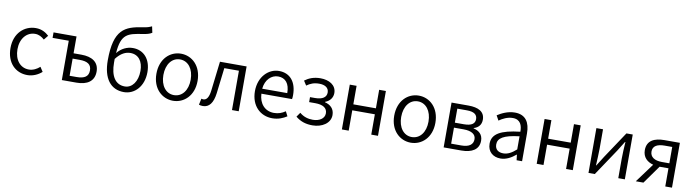

<svg xmlns="http://www.w3.org/2000/svg" viewBox="-33 -1540 8230 2278"><g transform="rotate(10 4082.0 -400.5)"><path d="M304 13C369 13 431 -14 478 -56L442 -111C408 -80 362 -55 311 -55C207 -55 137 -141 137 -269C137 -398 212 -485 313 -485C358 -485 393 -465 425 -436L468 -489C430 -524 381 -554 310 -554C173 -554 53 -450 53 -269C53 -91 162 13 304 13Z M719 0H895C1023 0 1108 -53 1108 -170C1108 -285 1023 -337 895 -337H801V-540H524V-474H719ZM801 -66V-273H885C981 -273 1028 -242 1028 -170C1028 -98 981 -66 885 -66Z M1468 13C1596 13 1703 -96 1703 -268C1703 -425 1615 -521 1485 -521C1415 -521 1347 -489 1297 -427C1314 -662 1394 -678 1570 -705C1615 -712 1650 -720 1679 -739L1663 -814C1630 -799 1613 -792 1553 -783C1346 -752 1215 -698 1215 -326C1215 -108 1307 13 1468 13ZM1293 -356C1352 -433 1411 -458 1465 -458C1565 -458 1619 -382 1619 -268C1619 -141 1555 -55 1467 -55C1352 -55 1293 -151 1293 -311Z M2059 13C2191 13 2307 -91 2307 -269C2307 -450 2191 -554 2059 -554C1927 -554 1811 -450 1811 -269C1811 -91 1927 13 2059 13ZM2059 -55C1962 -55 1895 -141 1895 -269C1895 -398 1962 -485 2059 -485C2157 -485 2224 -398 2224 -269C2224 -141 2157 -55 2059 -55Z M2419 13C2495 13 2541 -46 2556 -165C2569 -269 2581 -371 2593 -474H2769V0H2850V-540H2529C2514 -422 2501 -304 2487 -185C2477 -103 2451 -66 2412 -66C2402 -66 2395 -68 2388 -70L2372 5C2387 10 2399 13 2419 13Z M3255 13C3329 13 3384 -12 3430 -41L3401 -97C3360 -69 3318 -53 3264 -53C3156 -53 3084 -132 3079 -252H3448C3451 -266 3452 -283 3452 -301C3452 -457 3374 -554 3239 -554C3115 -554 2998 -445 2998 -269C2998 -92 3112 13 3255 13ZM3078 -312C3089 -423 3160 -488 3240 -488C3328 -488 3380 -427 3380 -312Z M3740 13C3855 13 3954 -50 3954 -148C3954 -226 3904 -267 3840 -283V-288C3898 -310 3930 -355 3930 -409C3930 -506 3841 -554 3739 -554C3659 -554 3600 -530 3550 -493L3585 -439C3629 -470 3670 -488 3735 -488C3803 -488 3851 -460 3851 -402C3851 -346 3806 -312 3714 -312H3654V-252H3727C3820 -252 3873 -220 3873 -155C3873 -91 3810 -53 3733 -53C3676 -53 3623 -67 3573 -109L3536 -56C3599 -4 3665 13 3740 13Z M4093 0H4175V-245H4447V0H4528V-540H4447V-317H4175V-540H4093Z M4924 13C5056 13 5172 -91 5172 -269C5172 -450 5056 -554 4924 -554C4792 -554 4676 -450 4676 -269C4676 -91 4792 13 4924 13ZM4924 -55C4827 -55 4760 -141 4760 -269C4760 -398 4827 -485 4924 -485C5022 -485 5089 -398 5089 -269C5089 -141 5022 -55 4924 -55Z M5319 0H5532C5657 0 5743 -47 5743 -154C5743 -233 5691 -270 5630 -284V-288C5685 -304 5720 -342 5720 -404C5720 -501 5642 -540 5523 -540H5319ZM5399 -312V-481H5514C5603 -481 5640 -450 5640 -396C5640 -344 5602 -312 5508 -312ZM5399 -59V-252H5515C5612 -252 5663 -217 5663 -159C5663 -95 5616 -59 5522 -59Z M6005 13C6073 13 6135 -22 6187 -66H6190L6198 0H6264V-335C6264 -465 6212 -554 6081 -554C5994 -554 5918 -514 5872 -484L5904 -426C5945 -455 6003 -486 6068 -486C6161 -486 6184 -414 6183 -341C5951 -315 5848 -257 5848 -139C5848 -41 5916 13 6005 13ZM6027 -53C5972 -53 5927 -79 5927 -144C5927 -218 5992 -264 6183 -286V-128C6128 -79 6081 -53 6027 -53Z M6440 0H6522V-245H6794V0H6875V-540H6794V-317H6522V-540H6440Z M7064 0H7140L7354 -320C7375 -353 7406 -403 7427 -437H7432C7427 -366 7423 -294 7423 -236V0H7502V-540H7426L7213 -220C7192 -187 7161 -137 7140 -104H7136C7139 -174 7144 -247 7144 -304V-540H7064Z M7899 -279C7810 -279 7756 -315 7756 -381C7756 -448 7810 -476 7899 -476H7989V-279ZM7634 0H7726L7882 -219H7883H7989V0H8070V-540H7884C7765 -540 7675 -500 7675 -383C7675 -296 7731 -248 7803 -229Z"/></g></svg>

Font: ChiuKong Gothic CL Normal
Style: Regular
Weight: 350
Designer: Ryoko NISHIZUKA 西塚涼子 (kana, bopomofo & ideographs); Paul D. Hunt (Latin, Greek & Cyrillic); Sandoll Communications 산돌커뮤니
Foundry: Adobe
Version: Version 1.300